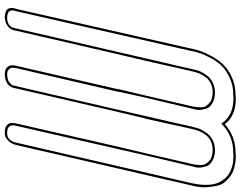

<svg xmlns="http://www.w3.org/2000/svg" viewBox="-124 -710 1029 822"><g transform="rotate(90 391.0 -299.5)"><path d="M299 195H298Q277 195 268 184Q259 173 260 162L261 151L362 -287H361L389 -405L437 -612Q440 -632 440 -646Q440 -660 432 -669.5Q424 -679 418 -684Q412 -689 401.5 -691.5Q391 -694 386 -694.5Q381 -695 376 -695H375Q354 -695 337 -686.5Q320 -678 310.5 -664.5Q301 -651 296 -640Q291 -629 289 -618L286 -608L240 -405L205 -256L111 151Q111 153 110.5 156Q110 159 106 166.5Q102 174 96 179.5Q90 185 78.5 190Q67 195 52 195H51Q47 195 41.5 194Q36 193 28 189.5Q20 186 16.5 177Q13 168 16 154L19 144L188 -600Q188 -604 190 -611Q194 -628 200.5 -646.5Q207 -665 222.5 -693Q238 -721 258 -741.5Q278 -762 312 -777.5Q346 -793 387 -793Q393 -794 402 -794Q477 -794 512 -747Q564 -793 635 -793Q641 -794 650 -794Q662 -794 673.5 -792.5Q685 -791 701.5 -786.5Q718 -782 730.5 -773.5Q743 -765 756.5 -751Q770 -737 775 -717Q780 -697 782 -668.5Q784 -640 774 -602L601 147Q596 167 584.5 178.5Q573 190 565 192.5Q557 195 549 195H546Q524 195 514.5 184Q505 173 507 162L508 151L608 -287L636 -405L684 -612Q687 -632 687 -646Q687 -660 679 -669.5Q671 -679 665 -684Q659 -689 648.5 -691.5Q638 -694 633 -694.5Q628 -695 623 -695H622Q601 -695 584 -686.5Q567 -678 557.5 -664.5Q548 -651 543 -640Q538 -629 536 -618L533 -608L488 -405H487L452 -256L358 151Q358 152 358 153.5Q358 155 356.5 159Q355 163 353 166.5Q351 170 347.5 175Q344 180 339 183.5Q334 187 326 190Q318 193 309 194Q303 195 299 195ZM301 185Q304 185 310 184Q326 182 335.5 173.5Q345 165 346 160.5Q347 156 348 152L477 -405Q477 -407 478 -410Q479 -413 479 -415Q487 -447 501.5 -511.5Q516 -576 523 -608L526 -618Q528 -630 533.5 -642Q539 -654 550 -669.5Q561 -685 580.5 -695Q600 -705 625 -705H626Q630 -705 634.5 -704.5Q639 -704 648 -702Q657 -700 664 -696.5Q671 -693 679.5 -686.5Q688 -680 691.5 -670Q695 -660 697.5 -645.5Q700 -631 694 -612L645 -405L618 -287L518 151Q518 153 517.5 155.5Q517 158 517.5 164Q518 170 520.5 174Q523 178 530 181.5Q537 185 548 185H551Q582 185 591 147L764 -602Q772 -637 772 -665Q772 -693 765.5 -711.5Q759 -730 747.5 -744Q736 -758 723.5 -765.5Q711 -773 696 -777.5Q681 -782 670 -783Q659 -784 648 -784L634 -783H633Q566 -783 518 -740L509 -732L504 -740Q471 -784 400 -784L386 -783H385Q347 -783 315 -768.5Q283 -754 264 -735Q245 -716 230.5 -689.5Q216 -663 210 -645.5Q204 -628 200 -611L198 -600L29 144L26 154Q24 164 26.5 171Q29 178 35 180.5Q41 183 45.5 184Q50 185 53 185H54Q94 185 101 154V152L279 -618Q281 -630 286.5 -642Q292 -654 303 -669.5Q314 -685 333.5 -695Q353 -705 378 -705H379Q383 -705 387.5 -704.5Q392 -704 401 -702Q410 -700 417 -696.5Q424 -693 432.5 -686.5Q441 -680 444.5 -670Q448 -660 450.5 -645.5Q453 -631 447 -612L398 -405L374 -297H375L271 151Q272 153 270.5 160.5Q269 168 276.5 176.5Q284 185 300 185Z"/></g></svg>

Font: Soda Fountain
Style: OutlineOblique
Weight: 400
Version: Version 1.0